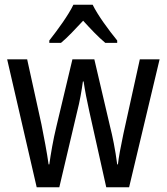

<svg xmlns="http://www.w3.org/2000/svg" viewBox="-20 -786 699 806"><path d="M369 -766H288C267 -722 223 -662 187 -616V-606H236C264 -629 296 -664 329 -699C361 -664 392 -631 422 -606H472V-616C437 -659 391 -721 369 -766ZM355 -318 426 0H522L650 -537H567L498 -224C487 -172 478 -124 475 -96H472C464 -158 452 -216 442 -255L376 -537H284L217 -256C203 -199 193 -139 187 -96H184C177 -147 165 -208 154 -264L94 -537H10L134 0H229L304 -318C315 -360 323 -407 328 -444H331C336 -409 345 -362 355 -318Z"/></svg>

Font: Noto Sans Sinhala Condensed
Style: Regular
Weight: 400
Width: 3
Designer: Jelle Bosma - Monotype Design Team
Foundry: Monotype Imaging Inc.
Version: Version 2.006